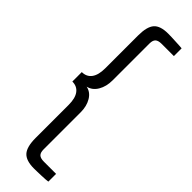

<svg xmlns="http://www.w3.org/2000/svg" viewBox="-339 -873 1035 1035"><g transform="rotate(45 179.0 -355.0)"><path d="M33 -392Q69 -392 88.5 -418.5Q108 -445 108 -496V-746Q108 -813 132 -840.5Q156 -868 216 -868Q226 -868 242 -867.5Q258 -867 274.5 -866Q291 -865 304.5 -864.5Q318 -864 323 -863V-804H230Q204 -804 193 -793.5Q182 -783 182 -759V-478Q182 -431 162 -397Q142 -363 107 -355Q142 -348 162 -314.5Q182 -281 182 -235V49Q182 73 193 83.5Q204 94 230 94H323V153Q318 154 305 155Q292 156 275.5 156.5Q259 157 243 157.5Q227 158 218 158Q158 158 133 130.5Q108 103 108 35V-217Q108 -268 88.5 -294Q69 -320 33 -320Z"/></g></svg>

Font: Encode Sans
Style: Regular
Weight: 400
Designer: Pablo Impallari, Andres Torresi
Foundry: Pablo Impallari, Andres Torresi
Version: Version 1.000; ttfautohint (v1.00) -l 8 -r 50 -G 200 -x 14 -